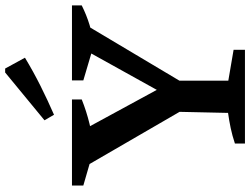

<svg xmlns="http://www.w3.org/2000/svg" viewBox="-130 -818 948 727"><g transform="rotate(-90 343.5 -454.0)"><path d="M311 -201 71 -615V-645H198L385 -301H349L540 -645H620V-614L374 -201ZM164 0V-38Q194 -48 222.5 -54Q251 -60 280 -64L285 -293H402V-63L519 -43V0ZM143 -572 5 -612V-655H331V-618Q286 -600 238.5 -588.5Q191 -577 143 -572ZM538 -572 403 -612V-655H687V-618Q651 -600 613.5 -588.5Q576 -577 538 -572ZM273 -723 252 -759 433 -908H448L489 -833Q436 -801 382 -774Q328 -747 273 -723Z"/></g></svg>

Font: Piazzolla 24pt SemiBold
Style: Regular
Weight: 600
Designer: Juan Pablo del Peral
Foundry: Huerta Tipografica
Version: Version 2.005